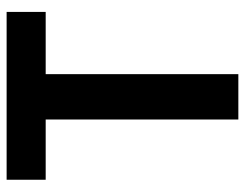

<svg xmlns="http://www.w3.org/2000/svg" viewBox="-100 -640 740 580"><g transform="rotate(-90 270.0 -350.0)"><path d="M199 0H336V-582H524V-700H17V-582H199Z"/></g></svg>

Font: Vanilla Cream ExtraBold
Style: Regular
Weight: 800
Designer: Jeremy Tribby, Jinavaṁso
Foundry: Tribby Type
Version: Version 1.422;Glyphs 3.1.2 (3151)